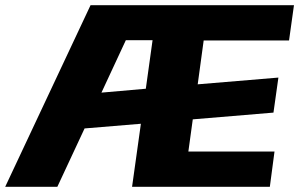

<svg xmlns="http://www.w3.org/2000/svg" viewBox="-52 -720 1153 740"><path d="M297 -700H1081L1062 -564H733L710 -395L1021 -421L1002 -286L691 -260L674 -136H1006L988 0H457L491 -243L274 -225L169 0H-32ZM433 -565 339 -363 510 -378 536 -565Z"/></svg>

Font: Pathway Extreme 8pt Thin 12pt ExtraBold
Style: Italic
Weight: 800
Italic angle: -8°
Version: Version 1.001;gftools[0.9.26]